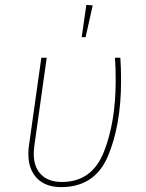

<svg xmlns="http://www.w3.org/2000/svg" viewBox="-20 -755 596 785"><path d="M475 -425Q475 -244 421.5 -117Q368 10 230 10Q166 10 131 -26.5Q96 -63 96 -125Q96 -146 98 -157L149 -519H171L120 -156Q118 -136 118 -126Q118 -72 148 -41.5Q178 -11 233 -11Q356 -11 404.5 -133.5Q453 -256 453 -425Q453 -479 450 -519H472Q475 -477 475 -425ZM359 -733 330 -603H314L333 -735Z"/></svg>

Font: FiraGO Thin
Style: Italic
Weight: 100
Italic angle: -8°
Designer: bBox Type GmbH
Foundry: bBox Type GmbH
Version: Version 1.001